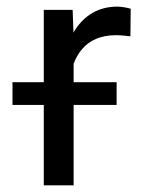

<svg xmlns="http://www.w3.org/2000/svg" viewBox="-20 -558 430 578"><path d="M331.1 -310.5H201.7V-366.2C208 -383.3 216.8 -398.4 228 -411.1C250 -437 284.2 -452.1 328.6 -452.1C344.7 -452.1 357.4 -450.2 372.6 -448.7L373.5 -531.7C365.7 -534.2 346.7 -538.1 333.5 -538.1C276.4 -538.1 234.9 -511.7 206.5 -468.8C204.6 -465.8 202.6 -462.9 201.2 -459.5L198.7 -528.3H111.8V-310.5H17.6V-242.2H111.8V0H201.7V-242.2H331.1Z"/></svg>

Font: Bert Sans
Style: Regular
Weight: 400
Designer: Christian Robertson (Google), Cristiano Sobral
Foundry: Google, Cristiano Sobral
Version: Version 3.101